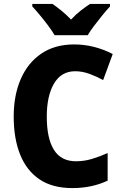

<svg xmlns="http://www.w3.org/2000/svg" viewBox="-20 -951 627 981"><path d="M364 -587Q293 -587 256 -524Q219 -461 219 -355Q219 -244 255.5 -185.5Q292 -127 368 -127Q409 -127 448 -138.5Q487 -150 530 -169V-28Q449 10 350 10Q248 10 182 -34.5Q116 -79 83 -161Q50 -243 50 -356Q50 -464 86 -547Q122 -630 191 -677Q260 -724 359 -724Q460 -724 556 -675L507 -542Q472 -561 436 -574Q400 -587 364 -587ZM259 -771Q247 -792 226.5 -819.5Q206 -847 184 -873.5Q162 -900 145 -918V-931H248Q270 -916 294.5 -896Q319 -876 343 -851Q367 -877 392 -896.5Q417 -916 440 -931H542V-918Q525 -900 503.5 -873.5Q482 -847 461.5 -820Q441 -793 428 -771Z"/></svg>

Font: Noto Sans Telugu SemiCondensed ExtraBold
Style: Regular
Weight: 800
Width: 4
Designer: Jelle Bosma - Monotype Design Team
Foundry: Monotype Imaging Inc.
Version: Version 2.005; ttfautohint (v1.8.4.7-5d5b)